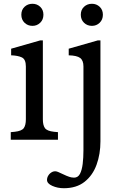

<svg xmlns="http://www.w3.org/2000/svg" viewBox="-20 -740 638 1017"><path d="M37 0V-40L58 -42Q95 -46 106 -61.5Q117 -77 117 -108V-388Q117 -426 95.5 -436Q74 -446 39 -447V-482L193 -526H207V-108Q207 -77 218 -61.5Q229 -46 266 -42L287 -40V0ZM152 -603Q127 -603 110 -619.5Q93 -636 93 -662Q93 -688 110 -704Q127 -720 152 -720Q176 -720 193 -704Q210 -688 210 -662Q210 -636 193 -619.5Q176 -603 152 -603ZM318 257Q285 257 257 244.5Q229 232 229 213Q229 200 237 188Q245 176 258.5 170Q272 164 288 171L332 191Q349 198 357.5 199.5Q366 201 372 201Q393 201 403.5 181Q414 161 418 128Q422 95 422 56V-388Q422 -420 404.5 -433Q387 -446 344 -447V-482L498 -526H512V9Q512 76 491.5 132.5Q471 189 428 223Q385 257 318 257ZM467 -603Q442 -603 425 -619.5Q408 -636 408 -662Q408 -688 425 -704Q442 -720 467 -720Q491 -720 508 -704Q525 -688 525 -662Q525 -636 508 -619.5Q491 -603 467 -603Z"/></svg>

Font: Hedvig Letters Serif 12pt
Style: Regular
Weight: 400
Designer: Alexander Örn & Tor Weibull
Foundry: Kanon Foundry
Version: Version 1.000; ttfautohint (v1.8.4.7-5d5b)